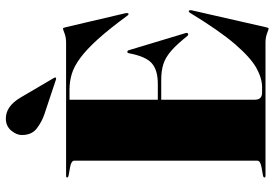

<svg xmlns="http://www.w3.org/2000/svg" viewBox="-164 -788 962 674"><g transform="rotate(-90 317.0 -451.0)"><path d="M31 -696Q31 -700 37 -700H504Q523 -700 537 -705.5Q551 -711 554 -711Q556.5 -711 559 -699L608 -490Q609 -482.5 606 -481Q603 -479.5 599 -485Q552 -549 516 -588.8Q480 -628.5 450.5 -650.2Q421 -672 394.5 -680Q368 -688 340 -688H304V-378H360Q408 -378 432 -399.2Q456 -420.5 467 -479Q468 -485 472 -485Q476.5 -485 478 -479L538 -280Q539.5 -274 536 -272Q532 -270 528 -274Q498.5 -311 475.5 -331Q452.5 -351 429 -358.5Q405.5 -366 375 -366H304V-37Q304 -12 329 -12H348Q379.5 -12 415.8 -32.2Q452 -52.5 499 -107Q546 -161.5 609 -265Q613 -270.5 616 -269Q619 -267.5 618 -260L559 -1Q556.5 11 554 11Q551 11 537 5.5Q523 0 504 0H37Q31 0 31 -4Q31 -7.5 39 -9L67 -14Q90 -18 90 -29V-671Q90 -682 67 -686L39 -691Q31 -692.5 31 -696ZM311.5 -860 380.5 -742.5Q383 -739 381.5 -736.5Q380 -734 375 -735.5L253.5 -776Q226.5 -785 203.2 -802.8Q180 -820.5 180 -855.5Q180 -874 195.8 -892.8Q211.5 -911.5 238 -911.5Q281 -911.5 311.5 -860Z"/></g></svg>

Font: Fraunces 144pt S000 Black
Style: Regular
Weight: 900
Version: Version 1.000; ttfautohint (v1.8.3)